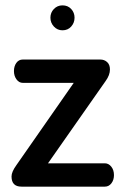

<svg xmlns="http://www.w3.org/2000/svg" viewBox="-20 -696 465 716"><path d="M159 -87H371Q385 -87 395 -74.5Q405 -62 405 -43Q405 -25 395.5 -12.5Q386 0 371 0H60Q23 0 23 -38Q23 -55 41 -80L255 -387H65Q51 -387 41.5 -400Q32 -413 32 -431Q32 -449 41 -461.5Q50 -474 65 -474H354Q369 -474 379.5 -464.5Q390 -455 390 -437Q390 -416 374 -394ZM213 -676Q233 -676 245.5 -662.5Q258 -649 258 -630Q258 -611 245.5 -597Q233 -583 213 -583Q194 -583 181 -597Q168 -611 168 -630Q168 -649 181 -662.5Q194 -676 213 -676Z"/></svg>

Font: AkaAcidDosis
Style: SemiBold
Weight: 600
Designer: Edgar Tolentino, Pablo Impallari, Igino Marini, Cyberella
Foundry: Edgar Tolentino, Pablo Impallari, Igino Marini, Cyberella
Version: Version 1.007